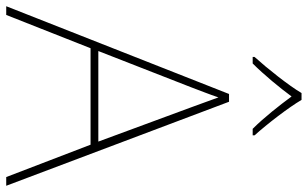

<svg xmlns="http://www.w3.org/2000/svg" viewBox="-206 -783 989 617"><g transform="rotate(90 288.5 -474.5)"><path d="M301 -949H279C255 -908 200 -839 163 -798V-792H184C221 -829 262 -879 290 -917C318 -879 357 -829 394 -792H415V-798C378 -839 325 -908 301 -949ZM549 0H577L307 -716H282L0 0H28L135 -271H445ZM325 -594 435 -296H144L260 -593C270 -620 283 -652 293 -682C306 -645 317 -617 325 -594Z"/></g></svg>

Font: Noto Sans Lao Thin
Style: Regular
Weight: 100
Designer: Monotype Design Team
Foundry: Monotype Imaging Inc.
Version: Version 2.003